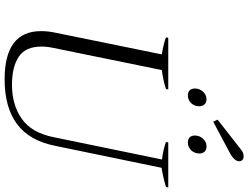

<svg xmlns="http://www.w3.org/2000/svg" viewBox="-142 -925 1077 833"><g transform="rotate(90 396.5 -508.5)"><path d="M499 -914 618 -1007Q620 -1008 631.5 -1017.5Q643 -1027 659 -1027Q670 -1027 675.5 -1020Q681 -1013 679 -1003Q675 -984 645 -968L508 -895ZM364 -815Q364 -836 378 -851Q392 -866 411 -866Q425 -866 433 -857Q441 -848 441 -834Q441 -813 427 -799Q413 -785 394 -785Q380 -785 372 -793Q364 -801 364 -815ZM568 -815Q568 -836 582 -851Q596 -866 615 -866Q630 -866 638 -857.5Q646 -849 646 -835Q646 -814 632 -799.5Q618 -785 598 -785Q584 -785 576 -793Q568 -801 568 -815ZM115 -148Q115 -179 122 -211L216 -672Q172 -679 142 -690L144 -700H368L366 -690Q329 -678 284 -672L188 -202Q182 -174 182 -150Q182 -81 226 -51.5Q270 -22 348 -22Q435 -22 495.5 -64.5Q556 -107 575 -202L672 -673Q632 -677 596 -690L598 -700H793L791 -690Q752 -678 708 -671L613 -211Q591 -98 518.5 -44Q446 10 324 10Q115 10 115 -148Z"/></g></svg>

Font: Trirong Light
Style: Italic
Weight: 300
Italic angle: -12°
Designer: Katatrad Team
Foundry: CadsonDemak
Version: Version 1.001